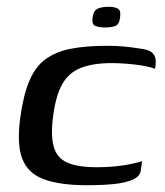

<svg xmlns="http://www.w3.org/2000/svg" viewBox="-20 -540 486 566"><path d="M237 6Q157 6 109.5 -11.5Q62 -29 45.5 -72.5Q29 -116 40 -195Q49 -260 66.5 -301.5Q84 -343 113.5 -365Q143 -387 187.5 -396Q232 -405 295 -405Q321 -405 344 -403Q367 -401 398 -396Q414 -394 424 -388Q434 -382 437.5 -370.5Q441 -359 437 -337Q426 -342 403.5 -346Q381 -350 355.5 -352Q330 -354 310 -354Q253 -354 217.5 -339.5Q182 -325 163.5 -292Q145 -259 137 -201Q129 -143 138 -109Q147 -75 177.5 -61Q208 -47 267 -47Q293 -47 319 -49.5Q345 -52 366 -56.5Q387 -61 399 -65L395 -38Q393 -20 371.5 -10.5Q350 -1 316 2.5Q282 6 237 6ZM290 -459Q272 -459 261 -463.5Q250 -468 253 -489Q256 -510 269 -515Q282 -520 300 -520Q318 -520 327.5 -514.5Q337 -509 334 -489Q332 -468 320 -463.5Q308 -459 290 -459Z"/></svg>

Font: Genos Medium
Style: Italic
Weight: 500
Italic angle: -8°
Designer: Robert E. Leuschke
Foundry: Robert E. Leuschke
Version: Version 1.010